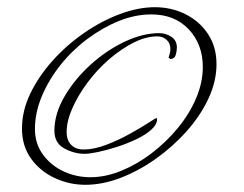

<svg xmlns="http://www.w3.org/2000/svg" viewBox="-20 -542 678 533"><path d="M217 -29Q172 -29 131.5 -48Q91 -67 66 -102Q41 -137 41 -185Q41 -234 64 -282Q87 -330 126 -373.5Q165 -417 213.5 -450.5Q262 -484 313 -503Q364 -522 410 -522Q456 -522 495 -502.5Q534 -483 557.5 -447.5Q581 -412 581 -364Q581 -316 558.5 -268Q536 -220 497.5 -177Q459 -134 411.5 -100.5Q364 -67 314 -48Q264 -29 217 -29ZM231 -50Q273 -50 317 -68Q361 -86 401.5 -117Q442 -148 474 -187Q506 -226 524.5 -269.5Q543 -313 543 -356Q543 -419 504 -460.5Q465 -502 400 -502Q355 -502 309.5 -483.5Q264 -465 222 -433.5Q180 -402 147.5 -361Q115 -320 96 -274.5Q77 -229 77 -184Q77 -143 99.5 -112.5Q122 -82 157 -66Q192 -50 231 -50ZM215 -115Q186 -115 158.5 -130Q131 -145 131 -179Q131 -226 159 -274Q187 -322 231 -362Q275 -402 325.5 -426Q376 -450 422 -450Q440 -450 455.5 -440Q471 -430 471 -410Q471 -401 468 -390Q465 -379 453 -378L448 -382Q450 -388 451.5 -394Q453 -400 453 -406Q453 -422 442.5 -431.5Q432 -441 417 -441Q385 -441 350.5 -423.5Q316 -406 283 -377.5Q250 -349 223.5 -313.5Q197 -278 181 -242Q165 -206 165 -175Q165 -153 177.5 -140Q190 -127 212 -127Q241 -127 275 -140Q309 -153 340.5 -170.5Q372 -188 392 -201Q412 -214 413 -214Q416 -214 416 -211Q416 -196 399.5 -181.5Q383 -167 357.5 -155Q332 -143 304 -134Q276 -125 252 -120Q228 -115 215 -115Z"/></svg>

Font: Moon Dance
Style: Regular
Weight: 400
Designer: Robert E. Leuschke
Foundry: Robert E. Leuschke
Version: Version 1.010; ttfautohint (v1.8.3)